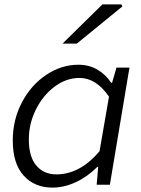

<svg xmlns="http://www.w3.org/2000/svg" viewBox="-20 -839 639 872"><path d="M38 -201Q38 -295 79.5 -374Q121 -453 190 -499Q259 -545 336 -545Q384 -545 422 -523Q460 -501 485 -463H489L509 -532H568L479 0H419L426 -81H422Q377 -36 324 -11.5Q271 13 218 13Q137 13 87.5 -41.5Q38 -96 38 -201ZM432 -152 475 -400Q417 -485 341 -485Q281 -485 228 -445.5Q175 -406 143 -341.5Q111 -277 111 -206Q111 -127 145 -87Q179 -47 236 -47Q343 -47 432 -152ZM445 -819H531L536 -810L329 -641H264Z"/></svg>

Font: Nebula Sans Book
Style: Regular
Weight: 400
Italic angle: -9°
Designer: Paul D. Hunt for Adobe (as Source Sans)
Foundry: Nebula Entertainment & Broadcasting LLC
Version: Version 1.010